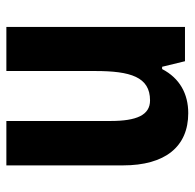

<svg xmlns="http://www.w3.org/2000/svg" viewBox="-24 -562 597 588"><g transform="rotate(-90 274.0 -268.5)"><path d="M485 -547H350V-275C350 -167 332 -107 260 -107C215 -107 197 -148 197 -228V-547H61V-190C61 -61 118 10 221 10C280 10 328 -16 356 -70H363L380 0H485Z"/></g></svg>

Font: Noto Sans Ethiopic Condensed
Style: Bold
Weight: 700
Width: 3
Designer: Monotype Design Team
Foundry: Monotype Imaging Inc.
Version: Version 2.102